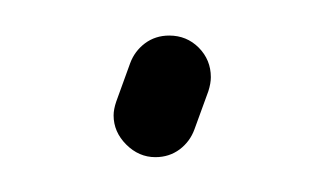

<svg xmlns="http://www.w3.org/2000/svg" viewBox="-20 -312 183 108"><path d="M67.4 -223.6Q58.1 -223.6 51 -230.7Q43.9 -237.8 43.9 -247.1Q43.9 -250.5 45.4 -254.9L53.2 -276.4Q55.7 -283.2 61.5 -287.6Q67.4 -292 75.2 -292Q85 -292 91.8 -285.2Q98.6 -278.3 98.6 -268.6Q98.6 -265.1 97.2 -260.7L89.4 -239.3Q86.9 -232.4 81.1 -228Q75.2 -223.6 67.4 -223.6Z"/></svg>

Font: Velvelyne Light
Style: Regular
Weight: 200
Designer: Manon Van der Borght et Mariel Nils
Foundry: Velvetyne
Version: Version 1.070